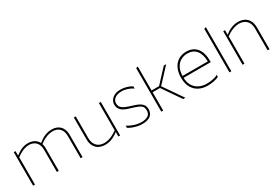

<svg xmlns="http://www.w3.org/2000/svg" viewBox="56 -1655 3799 2629"><g transform="rotate(-30 1955.5 -340.5)"><path d="M89 -530H117V-458L119 -444V0H89ZM316 -512Q275 -512 236.5 -497.5Q198 -483 167 -464Q136 -445 115 -430L112 -456Q136 -474 165.5 -493.5Q195 -513 232.5 -526.5Q270 -540 316 -540Q365 -540 405.5 -521Q446 -502 470.5 -461.5Q495 -421 495 -357V0H465V-347Q465 -405 445 -441.5Q425 -478 391 -495Q357 -512 316 -512ZM692 -512Q647 -512 604.5 -496.5Q562 -481 528 -459.5Q494 -438 471 -420L468 -446Q494 -467 527 -489Q560 -511 601 -525.5Q642 -540 692 -540Q741 -540 781.5 -520.5Q822 -501 846.5 -458.5Q871 -416 871 -347V0H841V-347Q841 -405 821 -441.5Q801 -478 767 -495Q733 -512 692 -512Z M1465 0H1437V-72L1435 -86V-530H1465ZM1228 -18Q1272 -18 1312 -32Q1352 -46 1385 -65.5Q1418 -85 1439 -100L1442 -74Q1418 -56 1386.5 -36.5Q1355 -17 1316 -3.5Q1277 10 1228 10Q1177 10 1134 -10Q1091 -30 1065 -74.5Q1039 -119 1039 -190V-530H1069V-190Q1069 -130 1090.5 -92Q1112 -54 1148 -36Q1184 -18 1228 -18Z M1852 -257Q1886 -246 1916 -229.5Q1946 -213 1964.5 -186Q1983 -159 1983 -117Q1983 -53 1939 -18Q1895 17 1814 17Q1769 17 1728.5 8Q1688 -1 1654.5 -15Q1621 -29 1598 -43V-78Q1621 -63 1654.5 -47.5Q1688 -32 1729 -21.5Q1770 -11 1813 -11Q1875 -11 1914 -35Q1953 -59 1953 -117Q1953 -170 1919.5 -193.5Q1886 -217 1830 -234L1735 -264Q1701 -275 1671.5 -292Q1642 -309 1624 -336.5Q1606 -364 1606 -406Q1606 -443 1627 -474Q1648 -505 1686.5 -523.5Q1725 -542 1778 -542Q1815 -542 1848 -535Q1881 -528 1909.5 -516.5Q1938 -505 1958 -491V-456Q1938 -471 1909.5 -484Q1881 -497 1848 -505.5Q1815 -514 1779 -514Q1742 -514 1709 -502Q1676 -490 1656 -466Q1636 -442 1636 -406Q1636 -371 1653 -348.5Q1670 -326 1699 -311.5Q1728 -297 1765 -285Z M2116 -688 2146 -698V0H2116ZM2252 -305 2461 -530H2499L2288 -303L2497 0H2462ZM2128 -290V-318H2276V-290Z M2612 -270V-259Q2612 -177 2644.5 -124Q2677 -71 2730.5 -45.5Q2784 -20 2847 -20Q2879 -20 2913.5 -24.5Q2948 -29 2978 -37.5Q3008 -46 3025 -58V-27Q2994 -8 2943 1Q2892 10 2847 10Q2772 10 2712 -20Q2652 -50 2617 -111.5Q2582 -173 2582 -265Q2582 -355 2613 -417Q2644 -479 2698 -510.5Q2752 -542 2820 -542Q2926 -542 2984 -471Q3042 -400 3042 -265V-249H2599V-278H3012Q3009 -393 2959.5 -452.5Q2910 -512 2820 -512Q2763 -512 2715.5 -485Q2668 -458 2640 -404Q2612 -350 2612 -270Z M3193 -688 3223 -698V0H3193Z M3401 -530H3429V-458L3431 -444V0H3401ZM3638 -512Q3595 -512 3554.5 -498Q3514 -484 3481 -465Q3448 -446 3427 -430L3424 -456Q3448 -474 3479.5 -493.5Q3511 -513 3550.5 -526.5Q3590 -540 3638 -540Q3690 -540 3732.5 -520Q3775 -500 3801 -456Q3827 -412 3827 -340V0H3797V-340Q3797 -401 3775.5 -438.5Q3754 -476 3718 -494Q3682 -512 3638 -512Z"/></g></svg>

Font: Roundo Variable
Style: Regular
Weight: 200
Designer: Shiva Nallaperumal
Foundry: Indian Type Foundry
Version: Version 2.000